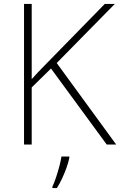

<svg xmlns="http://www.w3.org/2000/svg" viewBox="-20 -734 610 975"><path d="M570 0H522L239 -386L141 -290V0H102V-714H141V-332Q156 -349 172.5 -366.5Q189 -384 206 -401L512 -714H563L268 -414ZM332 68Q327 92 317.5 118.5Q308 145 296 171Q284 197 269 221H246V214Q254 198 263.5 170Q273 142 281 112Q289 82 292 61H332Z"/></svg>

Font: Noto Sans Cham ExtraLight
Style: Regular
Weight: 250
Version: Version 2.002